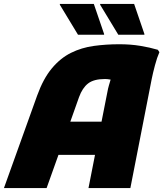

<svg xmlns="http://www.w3.org/2000/svg" viewBox="-41 -952 827 972"><path d="M-21 0 147 -468Q178 -554 221.5 -606Q265 -658 318.5 -684.5Q372 -711 434 -719.5Q496 -728 563 -728Q620 -728 668.5 -720Q717 -712 758 -700L766 -688Q754 -661 743.5 -621.5Q733 -582 727 -552L619 0H407L440 -168H255L195 0ZM359 -460 315 -336H473L503 -488Q506 -505 510.5 -520Q515 -535 519 -549Q502 -552 491 -552Q434 -552 405 -529.5Q376 -507 359 -460ZM354 -776 262 -928V-932H434L486 -780V-776ZM558 -776 466 -928V-932H638L690 -780V-776Z"/></svg>

Font: Kufam Black
Style: Italic
Weight: 900
Italic angle: -11°
Designer: Artur Schmal
Foundry: Original Type
Version: Version 1.301; ttfautohint (v1.8.3)